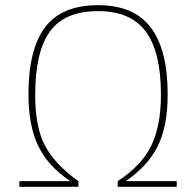

<svg xmlns="http://www.w3.org/2000/svg" viewBox="-20 -722 758 742"><path d="M190 -22H252Q166 -79 128 -157.5Q90 -236 90 -357Q90 -531 154 -616.5Q218 -702 359 -702Q497 -702 562.5 -616Q628 -530 628 -357Q628 -234 589.5 -157Q551 -80 466 -22H528H663V0H435V-22Q527 -82 564.5 -159Q602 -236 602 -355Q602 -521 543.5 -600Q485 -679 359 -679Q230 -679 173 -600.5Q116 -522 116 -354Q116 -230 154.5 -158Q193 -86 283 -22V0H55V-22Z"/></svg>

Font: Exo 2.0 Thin
Style: Regular
Weight: 250
Designer: Natanael Gama
Version: Version 1.001;PS 001.001;hotconv 1.0.70;makeotf.lib2.5.58329